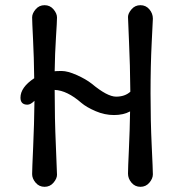

<svg xmlns="http://www.w3.org/2000/svg" viewBox="-20 -715 690 741"><path d="M113 -326Q98 -311 86 -311Q59 -311 59 -338Q59 -378 112 -413Q111 -495 107.5 -564Q104 -633 104 -648Q104 -663 117.5 -679Q131 -695 152 -695Q173 -695 186.5 -679Q200 -663 200 -647.5Q200 -632 196 -570.5Q192 -509 191 -440Q196 -441 218.5 -441Q241 -441 276 -425.5Q311 -410 334 -392Q394 -342 428 -342Q462 -342 483 -361Q482 -468 478 -552Q474 -636 474 -649.5Q474 -663 487.5 -679Q501 -695 522 -695Q543 -695 556.5 -679Q570 -663 570 -643Q570 -640 565.5 -551Q561 -462 561 -355Q561 -248 565.5 -153Q570 -58 570 -42Q570 -26 556.5 -10Q543 6 522 6Q501 6 487.5 -10Q474 -26 474 -45Q474 -64 477.5 -139Q481 -214 482 -285Q456 -271 420 -271Q384 -271 349 -286Q314 -301 294 -318Q239 -366 191 -368Q191 -256 195.5 -155.5Q200 -55 200 -40.5Q200 -26 186.5 -10Q173 6 152 6Q131 6 117.5 -10Q104 -26 104 -43Q104 -60 108 -148Q112 -236 113 -326Z"/></svg>

Font: Macondo Swash Caps
Style: Regular
Weight: 400
Designer: John Vargas Beltran
Foundry: John Vargas Beltran
Version: Version 2.001